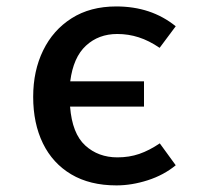

<svg xmlns="http://www.w3.org/2000/svg" viewBox="-20 -562 640 596"><path d="M341 -542Q395 -542 441 -526.8Q487 -511.5 525.5 -480.5L475.5 -413.5Q442.5 -436 410.5 -446.2Q378.5 -456.5 344 -456.5Q286 -456.5 246.8 -420.2Q207.5 -384 198 -309.5H427V-231H197.5Q204 -147.5 244.5 -110.5Q285 -73.5 344.5 -73.5Q381 -73.5 412.2 -84.2Q443.5 -95 476 -117L525.5 -49Q488.5 -18.5 438.8 -2.5Q389 13.5 341.5 13.5Q259 13.5 201.2 -20.8Q143.5 -55 113.2 -117Q83 -179 83 -261.5Q83 -342 113.8 -405.2Q144.5 -468.5 202.2 -505.2Q260 -542 341 -542Z"/></svg>

Font: Fira Code Light Medium
Style: Regular
Weight: 500
Monospace: yes
Version: Version 5.002